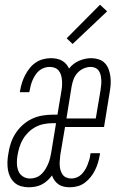

<svg xmlns="http://www.w3.org/2000/svg" viewBox="-20 -784 540 812"><path d="M101 8Q85 8 69 3.5Q53 -1 41.5 -11.5Q30 -22 23 -36Q16 -50 13.5 -66Q11 -82 11.5 -99Q12 -116 15 -132Q18 -154 25 -176Q32 -198 44.5 -218Q57 -238 75 -254.5Q93 -271 114 -281Q135 -291 157.5 -295Q180 -299 202 -299H223L240 -401Q242 -412 242.5 -423.5Q243 -435 242 -446Q241 -457 238 -467Q235 -477 228 -485.5Q221 -494 211 -497.5Q201 -501 189 -501Q178 -501 166.5 -497Q155 -493 145.5 -485Q136 -477 129 -466Q122 -455 117.5 -444.5Q113 -434 110 -422.5Q107 -411 105 -399Q104 -398 104 -396.5Q104 -395 104 -394H64Q64 -396 64.5 -397.5Q65 -399 65 -401Q68 -418 73 -434Q78 -450 86 -465.5Q94 -481 105 -495Q116 -509 130.5 -519Q145 -529 162 -533.5Q179 -538 195 -538Q208 -538 220 -535.5Q232 -533 242 -527.5Q252 -522 259.5 -513.5Q267 -505 272 -494Q289 -516 314.5 -527Q340 -538 366 -538Q382 -538 397.5 -533Q413 -528 423.5 -517Q434 -506 439.5 -491Q445 -476 447 -460Q449 -444 448 -427.5Q447 -411 444 -395L420 -247H255L235 -129Q234 -118 233 -107Q232 -96 232.5 -85Q233 -74 236 -64Q239 -54 245 -45.5Q251 -37 261 -33Q271 -29 282 -29Q293 -29 304.5 -33.5Q316 -38 324.5 -46.5Q333 -55 339.5 -65.5Q346 -76 350 -86.5Q354 -97 357.5 -108Q361 -119 362 -131Q363 -132 363 -133.5Q363 -135 363 -136H403Q403 -134 402.5 -132.5Q402 -131 402 -129Q399 -112 394.5 -96.5Q390 -81 382.5 -65.5Q375 -50 364 -36Q353 -22 339 -11.5Q325 -1 308.5 3.5Q292 8 276 8Q263 8 250.5 5.5Q238 3 228 -4Q218 -11 211 -20.5Q204 -30 200 -42Q191 -30 180 -20Q169 -10 156 -3.5Q143 3 129 5.5Q115 8 101 8ZM261 -283H385L405 -401Q406 -411 407.5 -422Q409 -433 408.5 -443.5Q408 -454 406 -464.5Q404 -475 398.5 -483.5Q393 -492 384 -496.5Q375 -501 364 -501Q349 -501 334 -494.5Q319 -488 308 -476Q297 -464 291.5 -449.5Q286 -435 283 -419ZM107 -29Q120 -29 132.5 -33.5Q145 -38 155 -47.5Q165 -57 172 -68.5Q179 -80 184 -92Q189 -104 192 -116.5Q195 -129 197 -141L217 -263H202Q184 -263 166 -259.5Q148 -256 131.5 -247.5Q115 -239 101 -225.5Q87 -212 77.5 -196Q68 -180 62.5 -162.5Q57 -145 54 -127Q51 -110 51.5 -93Q52 -76 57.5 -61.5Q63 -47 76.5 -38Q90 -29 107 -29ZM287 -598 262 -622 403 -764 433 -736Z"/></svg>

Font: Iosevka Curly Slab XLtObl
Style: Regular
Weight: 200
Italic angle: -9°
Monospace: yes
Designer: Belleve Invis
Foundry: Belleve Invis
Version: Version 11.1.0; ttfautohint (v1.8.3)